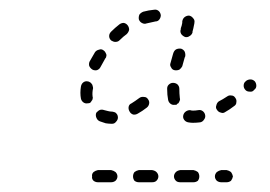

<svg xmlns="http://www.w3.org/2000/svg" viewBox="-20 -533 554 394"><path d="M172 -162Q168 -166 169 -171Q168 -176 172 -180Q176 -183 181 -184H208Q213 -183 217 -180Q221 -176 221 -171Q221 -166 217 -162Q213 -159 208 -159H181Q176 -159 172 -162ZM301 -162Q305 -166 305 -171Q305 -176 301 -180Q298 -183 292 -184H265Q260 -183 256 -180Q253 -176 253 -171Q253 -166 256 -162Q260 -159 265 -159H292Q298 -159 301 -162ZM386 -162Q389 -166 389 -171Q389 -176 386 -180Q382 -183 377 -184H350Q344 -183 341 -180Q337 -176 337 -171Q337 -166 341 -162Q344 -159 350 -159H377Q382 -159 386 -162ZM454 -162Q457 -166 458 -171Q457 -176 454 -180Q450 -183 445 -184H434Q429 -183 425 -180Q421 -176 421 -171Q421 -166 425 -162Q429 -159 434 -159H445Q450 -159 454 -162ZM209 -279H210Q215 -279 218 -283Q222 -287 222 -292Q222 -294 221 -297Q220 -299 218 -301Q216 -303 214 -303Q212 -304 209 -304Q206 -304 202 -305Q198 -306 194 -307Q191 -308 189 -308Q186 -308 184 -307Q182 -306 180 -304Q178 -303 177 -300Q176 -295 178 -291Q180 -286 185 -284Q191 -282 197 -280Q204 -279 209 -279ZM391 -282Q396 -283 399 -288Q402 -292 401 -297Q400 -302 396 -305Q392 -308 387 -307Q381 -306 376 -306Q373 -306 370 -307Q365 -307 361 -304Q357 -301 356 -296Q355 -291 358 -287Q361 -283 366 -282Q371 -281 376 -281Q383 -281 391 -282ZM286 -320Q287 -325 284 -329Q281 -334 276 -334Q270 -335 266 -332Q258 -326 250 -321Q245 -319 244 -314Q243 -309 246 -304Q248 -300 253 -298Q258 -297 263 -300Q272 -305 281 -312Q285 -315 286 -320ZM465 -323Q466 -328 463 -332Q460 -337 455 -337Q450 -338 446 -335Q437 -329 429 -325Q425 -322 424 -317Q422 -312 425 -308Q428 -303 433 -302Q438 -300 442 -303Q451 -308 460 -315Q465 -318 465 -323ZM330 -320Q326 -323 325 -328Q323 -338 323 -351Q323 -356 326 -359Q330 -363 335 -363Q340 -363 344 -360Q348 -356 348 -351Q348 -341 349 -332Q350 -329 349 -327Q348 -324 346 -321Q345 -321 344 -320Q343 -319 342 -318Q341 -318 339 -318Q334 -317 330 -320ZM151 -323Q155 -320 160 -321Q163 -321 165 -322Q167 -324 168 -326Q170 -328 170 -330Q171 -332 170 -335Q169 -343 171 -352Q171 -354 170 -357Q170 -359 168 -361Q167 -363 165 -364Q162 -366 160 -366Q155 -367 151 -364Q147 -361 146 -355Q144 -342 146 -331Q147 -326 151 -323ZM506 -357Q506 -362 503 -366Q499 -370 494 -370Q489 -370 485 -367L484 -366Q480 -363 480 -357Q480 -352 484 -348Q487 -345 492 -345Q498 -344 501 -348L502 -349Q506 -352 506 -357ZM330 -404Q328 -399 331 -395Q333 -390 338 -389Q343 -388 348 -390Q352 -393 354 -397Q355 -401 359 -415L360 -417Q361 -422 359 -427Q357 -431 352 -433Q347 -434 342 -432Q338 -430 336 -425L335 -422Q331 -408 330 -404ZM163 -398Q165 -393 170 -390Q174 -388 179 -389Q184 -391 186 -395Q191 -404 196 -413Q198 -415 198 -417Q199 -420 198 -422Q197 -424 196 -426Q195 -428 192 -430Q188 -433 183 -431Q178 -430 175 -426Q169 -416 164 -407Q162 -403 163 -398ZM204 -459Q204 -454 208 -450Q210 -449 212 -448Q214 -447 217 -447Q219 -447 222 -448Q224 -449 226 -451Q233 -458 240 -463Q244 -467 245 -472Q245 -477 242 -481Q239 -485 234 -486Q229 -486 225 -483Q216 -476 208 -468Q204 -464 204 -459ZM354 -488Q354 -488 354 -489Q354 -489 354 -489Q355 -495 359 -498Q363 -501 368 -501Q373 -500 376 -496Q380 -492 379 -487Q379 -485 378 -481Q377 -475 375 -468Q375 -467 375 -466Q373 -461 369 -459Q365 -456 360 -457Q355 -459 352 -463Q349 -468 351 -473Q351 -474 351 -474Q351 -475 351 -475Q351 -475 351 -475Q353 -480 354 -486Q354 -487 354 -488Q354 -488 354 -488ZM266 -503Q264 -498 265 -493Q267 -488 271 -486Q276 -483 281 -485Q290 -487 299 -489Q304 -489 307 -493Q310 -497 310 -502Q309 -508 305 -511Q301 -514 296 -513Q285 -512 274 -509Q269 -507 266 -503Z"/></svg>

Font: FRB American Cursive Guidelines Dashed
Style: Italic
Weight: 400
Italic angle: -25°
Version: Version 2.0;Modular Font Editor K font №1